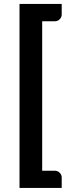

<svg xmlns="http://www.w3.org/2000/svg" viewBox="-20 -796 356 974"><path d="M79 157.5V-776H293V-722.5Q293 -708.5 282.8 -698.2Q272.5 -688 256.5 -688H194V70H256.5Q272.5 70 282.8 80.2Q293 90.5 293 104.5V157.5Z"/></svg>

Font: Lato Heavy
Style: Regular
Weight: 800
Designer: Lukasz Dziedzic
Foundry: tyPoland Lukasz Dziedzic
Version: Version 2.007; 2014-02-27